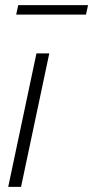

<svg xmlns="http://www.w3.org/2000/svg" viewBox="-20 -728 363 748"><path d="M122 -520H172L62 0H12ZM43 -671 51 -708H323L315 -671Z"/></svg>

Font: Raleway Thin Light
Style: Italic
Weight: 300
Italic angle: -12°
Version: Version 4.026